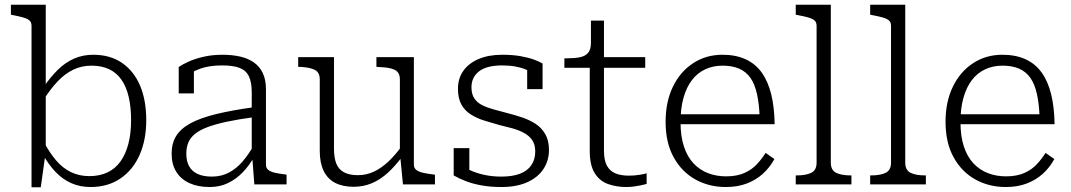

<svg xmlns="http://www.w3.org/2000/svg" viewBox="-20 -778 4517 810"><path d="M362 11Q318 11 281.5 -5Q245 -21 215.5 -51.5Q186 -82 161 -126L165 -179Q189 -134 216.5 -101.5Q244 -69 279 -52Q314 -35 357 -35Q400 -35 433 -50.5Q466 -66 488 -96.5Q510 -127 521.5 -171Q533 -215 533 -271Q533 -326 523 -369Q513 -412 492.5 -441.5Q472 -471 440.5 -486Q409 -501 366 -501Q324 -501 289 -484Q254 -467 224 -435.5Q194 -404 165 -359L162 -408Q192 -452 224 -483.5Q256 -515 293 -531Q330 -547 373 -547Q445 -547 495 -512.5Q545 -478 571 -416.5Q597 -355 597 -271Q597 -188 569 -124.5Q541 -61 488 -25Q435 11 362 11ZM113 -669Q113 -684 104.5 -691.5Q96 -699 79 -704Q62 -709 36 -714L26 -716V-758H173V-128L171 -124L152 12H113Z M1053 -326V-284Q986 -275 937 -264.5Q888 -254 855 -241.5Q822 -229 802.5 -213Q783 -197 774.5 -176.5Q766 -156 766 -130Q766 -98 778 -76.5Q790 -55 814 -44Q838 -33 874 -33Q914 -33 946 -50Q978 -67 1004 -97.5Q1030 -128 1053 -169V-118Q1032 -80 1004 -51Q976 -22 941.5 -5.5Q907 11 864 11Q815 11 779 -5.5Q743 -22 723.5 -53.5Q704 -85 704 -130Q704 -173 723 -204Q742 -235 783 -257.5Q824 -280 891 -296.5Q958 -313 1053 -326ZM1053 0 1044 -118 1042 -122V-389Q1042 -431 1030 -456Q1018 -481 991 -491.5Q964 -502 917 -502Q862 -502 824 -488Q786 -474 764 -455Q762 -461 763.5 -467.5Q765 -474 770 -480.5Q775 -487 782 -490.5Q789 -494 798 -494V-384H734V-495Q749 -506 775.5 -518Q802 -530 838.5 -538.5Q875 -547 919 -547Q959 -547 992.5 -539.5Q1026 -532 1050.5 -515Q1075 -498 1088.5 -470Q1102 -442 1102 -401V-83Q1102 -69 1112 -61Q1122 -53 1140.5 -49Q1159 -45 1184 -42L1189 -41V0Z M1389 -537V-151Q1389 -113 1398.5 -88.5Q1408 -64 1430.5 -51.5Q1453 -39 1490 -39Q1525 -39 1556.5 -53.5Q1588 -68 1617.5 -95.5Q1647 -123 1676 -163L1679 -120Q1648 -78 1615.5 -48.5Q1583 -19 1547.5 -4.5Q1512 10 1472 10Q1426 10 1394 -6.5Q1362 -23 1345.5 -57Q1329 -91 1329 -141V-443Q1329 -473 1307.5 -483.5Q1286 -494 1246 -496H1238V-537ZM1726 -537V-83Q1726 -69 1736.5 -61Q1747 -53 1765 -49Q1783 -45 1808 -42L1815 -41V0H1680L1668 -123L1667 -127V-443Q1667 -473 1645 -483.5Q1623 -494 1581 -495L1568 -496V-537Z M2238 -139Q2238 -168 2225.5 -186.5Q2213 -205 2191 -217Q2169 -229 2142 -236.5Q2115 -244 2085 -251Q2053 -260 2022.5 -269.5Q1992 -279 1966.5 -295Q1941 -311 1926.5 -337Q1912 -363 1912 -403Q1912 -447 1934.5 -479Q1957 -511 1999 -529Q2041 -547 2099 -547Q2143 -547 2176.5 -541Q2210 -535 2233 -526.5Q2256 -518 2269 -510V-402H2204V-498Q2210 -496 2215 -493Q2220 -490 2223.5 -486Q2227 -482 2229.5 -476Q2232 -470 2233 -463Q2219 -476 2199 -484.5Q2179 -493 2154 -497.5Q2129 -502 2099 -502Q2033 -502 2001 -477Q1969 -452 1969 -410Q1969 -381 1981 -363Q1993 -345 2014 -334.5Q2035 -324 2062.5 -316.5Q2090 -309 2120 -301Q2152 -293 2183 -282.5Q2214 -272 2239.5 -255.5Q2265 -239 2280.5 -212Q2296 -185 2296 -145Q2296 -101 2273 -65.5Q2250 -30 2205 -9.5Q2160 11 2095 11Q2051 11 2013.5 4.5Q1976 -2 1946 -13.5Q1916 -25 1894 -38V-153H1960V-27Q1950 -33 1944 -39.5Q1938 -46 1935 -52.5Q1932 -59 1931.5 -65.5Q1931 -72 1932 -78Q1950 -65 1974.5 -55Q1999 -45 2029.5 -39Q2060 -33 2095 -33Q2142 -33 2173.5 -45Q2205 -57 2221.5 -81Q2238 -105 2238 -139Z M2361 -492V-532H2372Q2404 -532 2426.5 -536.5Q2449 -541 2461 -555Q2473 -569 2473 -597L2511 -537H2702V-492ZM2528 -142Q2528 -102 2540.5 -79Q2553 -56 2576.5 -46.5Q2600 -37 2633 -37Q2657 -37 2678 -40.5Q2699 -44 2708 -47V-2Q2697 1 2683 4Q2669 7 2653.5 9Q2638 11 2622 11Q2581 11 2545.5 -1.5Q2510 -14 2489 -47.5Q2468 -81 2468 -141V-522L2473 -530V-691H2528Z M2851 -263Q2851 -203 2865.5 -159.5Q2880 -116 2906 -88.5Q2932 -61 2967 -47.5Q3002 -34 3043 -34Q3089 -34 3121 -48.5Q3153 -63 3174 -86Q3195 -109 3210 -133L3247 -107Q3228 -72 3199 -45.5Q3170 -19 3131 -4Q3092 11 3042 11Q2971 11 2913.5 -21Q2856 -53 2822 -114.5Q2788 -176 2788 -264Q2788 -348 2818.5 -411.5Q2849 -475 2903.5 -511Q2958 -547 3028 -547Q3084 -547 3125.5 -528Q3167 -509 3193.5 -472Q3220 -435 3233.5 -380.5Q3247 -326 3248 -254H2832V-296H3204L3185 -279Q3183 -339 3173.5 -381.5Q3164 -424 3145.5 -450Q3127 -476 3098 -488.5Q3069 -501 3028 -501Q2988 -501 2955 -485.5Q2922 -470 2899 -440Q2876 -410 2863.5 -365.5Q2851 -321 2851 -263Z M3485 -758V-92Q3485 -60 3507.5 -49Q3530 -38 3569 -38H3572V0H3337V-38H3341Q3380 -38 3402.5 -49Q3425 -60 3425 -92V-669Q3425 -684 3416.5 -691.5Q3408 -699 3391 -704Q3374 -709 3347 -714L3337 -716V-758Z M3799 -758V-92Q3799 -60 3821.5 -49Q3844 -38 3883 -38H3886V0H3651V-38H3655Q3694 -38 3716.5 -49Q3739 -60 3739 -92V-669Q3739 -684 3730.5 -691.5Q3722 -699 3705 -704Q3688 -709 3661 -714L3651 -716V-758Z M4032 -263Q4032 -203 4046.5 -159.5Q4061 -116 4087 -88.5Q4113 -61 4148 -47.5Q4183 -34 4224 -34Q4270 -34 4302 -48.5Q4334 -63 4355 -86Q4376 -109 4391 -133L4428 -107Q4409 -72 4380 -45.5Q4351 -19 4312 -4Q4273 11 4223 11Q4152 11 4094.5 -21Q4037 -53 4003 -114.5Q3969 -176 3969 -264Q3969 -348 3999.5 -411.5Q4030 -475 4084.5 -511Q4139 -547 4209 -547Q4265 -547 4306.5 -528Q4348 -509 4374.5 -472Q4401 -435 4414.5 -380.5Q4428 -326 4429 -254H4013V-296H4385L4366 -279Q4364 -339 4354.5 -381.5Q4345 -424 4326.5 -450Q4308 -476 4279 -488.5Q4250 -501 4209 -501Q4169 -501 4136 -485.5Q4103 -470 4080 -440Q4057 -410 4044.5 -365.5Q4032 -321 4032 -263Z"/></svg>

Font: Roboto Serif 20pt ExtraLight
Style: Regular
Weight: 250
Version: Version 1.008